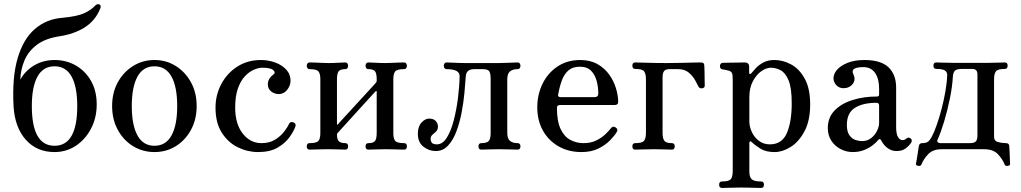

<svg xmlns="http://www.w3.org/2000/svg" viewBox="-20 -738 5037 947"><path d="M249 12Q162 12 108 -48Q54 -108 47 -211Q39 -356 67 -451Q95 -546 152 -595Q209 -644 286 -650Q361 -657 395.5 -673Q430 -689 449 -710Q460 -721 470.5 -716Q481 -711 474 -695Q450 -636 398 -603Q346 -570 273 -559Q202 -548 160.5 -516Q119 -484 100.5 -439.5Q82 -395 80 -345Q105 -390 149.5 -416Q194 -442 249 -442Q307 -442 354 -415Q401 -388 429 -339Q457 -290 457 -223Q457 -157 429 -103.5Q401 -50 354 -19Q307 12 249 12ZM249 -19Q361 -19 361 -215Q361 -310 333 -360.5Q305 -411 249 -411Q193 -411 165 -360.5Q137 -310 137 -215Q137 -19 249 -19Z M742 12Q684 12 636.5 -17Q589 -46 561 -97.5Q533 -149 533 -215Q533 -281 561 -332Q589 -383 636.5 -412.5Q684 -442 742 -442Q800 -442 847 -412.5Q894 -383 922 -332Q950 -281 950 -215Q950 -149 922 -97.5Q894 -46 847 -17Q800 12 742 12ZM742 -19Q798 -19 826 -70Q854 -121 854 -215Q854 -309 826 -360Q798 -411 742 -411Q686 -411 658 -360Q630 -309 630 -215Q630 -121 658 -70Q686 -19 742 -19Z M1253 12Q1201 12 1153 -11.5Q1105 -35 1074 -83.5Q1043 -132 1043 -207Q1043 -270 1071.5 -323.5Q1100 -377 1150.5 -409.5Q1201 -442 1267 -442Q1303 -442 1336.5 -430Q1370 -418 1391.5 -395Q1413 -372 1413 -340Q1413 -316 1396.5 -295Q1380 -274 1355 -274Q1334 -274 1317.5 -287Q1301 -300 1301 -322Q1301 -350 1328 -370Q1341 -379 1328.5 -391.5Q1316 -404 1274 -404Q1256 -404 1233 -394.5Q1210 -385 1188.5 -362.5Q1167 -340 1153.5 -302Q1140 -264 1140 -207Q1140 -127 1177 -79.5Q1214 -32 1270 -32Q1308 -32 1335.5 -48.5Q1363 -65 1380.5 -87.5Q1398 -110 1405 -126Q1412 -141 1428 -134Q1442 -128 1437 -114Q1429 -91 1408 -61.5Q1387 -32 1349.5 -10Q1312 12 1253 12Z M1507 0Q1493 0 1493 -16Q1493 -32 1507 -32Q1541 -32 1550.5 -43Q1560 -54 1560 -81V-348Q1560 -375 1550.5 -386Q1541 -397 1507 -397Q1500 -397 1496.5 -402Q1493 -407 1493 -413Q1493 -420 1496.5 -425Q1500 -430 1507 -430Q1514 -430 1530 -429.5Q1546 -429 1565 -428Q1584 -427 1600 -427Q1624 -427 1648.5 -428.5Q1673 -430 1683 -430Q1690 -430 1693.5 -425Q1697 -420 1697 -413Q1697 -407 1693.5 -402Q1690 -397 1683 -397Q1658 -397 1650 -386Q1642 -375 1642 -346V-127Q1642 -120 1647 -125Q1648 -127 1661.5 -141.5Q1675 -156 1696 -179Q1717 -202 1740 -227Q1763 -252 1784 -275Q1805 -298 1819 -313Q1833 -328 1834 -330Q1838 -334 1838 -340V-346Q1838 -375 1830 -386Q1822 -397 1797 -397Q1790 -397 1786.5 -402Q1783 -407 1783 -413Q1783 -420 1786.5 -425Q1790 -430 1797 -430Q1807 -430 1831.5 -428.5Q1856 -427 1880 -427Q1896 -427 1915 -428Q1934 -429 1950.5 -429.5Q1967 -430 1973 -430Q1980 -430 1983.5 -425Q1987 -420 1987 -413Q1987 -407 1983.5 -402Q1980 -397 1973 -397Q1939 -397 1929.5 -386Q1920 -375 1920 -348V-81Q1920 -54 1929.5 -43Q1939 -32 1973 -32Q1987 -32 1987 -16Q1987 0 1973 0Q1967 0 1950.5 -0.5Q1934 -1 1915 -1.5Q1896 -2 1880 -2Q1856 -2 1831.5 -1Q1807 0 1797 0Q1783 0 1783 -16Q1783 -32 1797 -32Q1822 -32 1830 -43Q1838 -54 1838 -83V-286Q1838 -288 1836.5 -289Q1835 -290 1833 -288Q1831 -286 1812 -265.5Q1793 -245 1766.5 -215.5Q1740 -186 1713 -156.5Q1686 -127 1667.5 -106.5Q1649 -86 1647 -84Q1642 -79 1642 -75Q1642 -50 1651.5 -41Q1661 -32 1683 -32Q1697 -32 1697 -16Q1697 0 1683 0Q1673 0 1648.5 -1Q1624 -2 1600 -2Q1584 -2 1565 -1.5Q1546 -1 1530 -0.5Q1514 0 1507 0Z M2129 7Q2096 7 2068.5 -14.5Q2041 -36 2041 -78Q2041 -114 2059 -133.5Q2077 -153 2096 -153Q2119 -153 2129.5 -141Q2140 -129 2140 -114Q2140 -98 2131 -89.5Q2122 -81 2113 -73.5Q2104 -66 2104 -52Q2104 -42 2110 -34Q2116 -26 2135 -26Q2163 -26 2183.5 -58.5Q2204 -91 2217.5 -142.5Q2231 -194 2238.5 -252Q2246 -310 2247 -362Q2248 -397 2182 -397Q2176 -397 2172.5 -402Q2169 -407 2169 -413Q2169 -420 2172.5 -425Q2176 -430 2182 -430Q2193 -430 2221 -428.5Q2249 -427 2277 -427H2440Q2464 -427 2493.5 -428.5Q2523 -430 2533 -430Q2540 -430 2543.5 -425Q2547 -420 2547 -413Q2547 -407 2543.5 -402Q2540 -397 2533 -397Q2509 -397 2495.5 -386Q2482 -375 2482 -346V-83Q2482 -54 2495.5 -43Q2509 -32 2533 -32Q2547 -32 2547 -16Q2547 0 2533 0Q2523 0 2493.5 -1Q2464 -2 2440 -2Q2417 -2 2391 -1Q2365 0 2354 0Q2340 0 2340 -16Q2340 -32 2354 -32Q2382 -32 2391 -43Q2400 -54 2400 -81V-348Q2400 -375 2393.5 -386Q2387 -397 2361 -397H2321Q2299 -397 2288.5 -388Q2278 -379 2277 -357Q2275 -324 2270.5 -277.5Q2266 -231 2256.5 -181.5Q2247 -132 2231 -89.5Q2215 -47 2190 -20Q2165 7 2129 7Z M2848 12Q2783 12 2733.5 -17Q2684 -46 2657 -95.5Q2630 -145 2630 -208Q2630 -271 2655.5 -324Q2681 -377 2729 -409.5Q2777 -442 2842 -442Q2891 -442 2926.5 -422Q2962 -402 2984.5 -370.5Q3007 -339 3018 -303Q3029 -267 3029 -235Q3029 -220 3011 -220H2742Q2727 -220 2727 -206Q2727 -140 2745 -102Q2763 -64 2793 -48Q2823 -32 2858 -32Q2894 -32 2920.5 -45Q2947 -58 2965 -75Q2983 -92 2993 -105Q3003 -119 3017 -109Q3030 -101 3022 -87Q3012 -70 2989.5 -46.5Q2967 -23 2932 -5.5Q2897 12 2848 12ZM2745 -259H2912Q2931 -259 2931 -276Q2931 -308 2923 -338.5Q2915 -369 2895.5 -389Q2876 -409 2840 -409Q2805 -409 2784 -391Q2763 -373 2751.5 -342Q2740 -311 2733 -272Q2730 -259 2745 -259Z M3113 0Q3099 0 3099 -16Q3099 -32 3113 -32Q3148 -32 3157 -44Q3166 -56 3166 -83V-346Q3166 -374 3157 -386Q3148 -398 3113 -398Q3099 -398 3099 -414Q3099 -430 3113 -430Q3124 -430 3168.5 -428.5Q3213 -427 3270 -427Q3307 -427 3343.5 -428Q3380 -429 3406 -429.5Q3432 -430 3434 -430Q3445 -430 3449.5 -426.5Q3454 -423 3454 -412Q3455 -403 3455 -381.5Q3455 -360 3455.5 -340.5Q3456 -321 3456 -316Q3456 -304 3443 -302.5Q3430 -301 3425 -311Q3420 -322 3408.5 -342.5Q3397 -363 3377 -380Q3357 -397 3325 -397H3282Q3263 -397 3255.5 -387.5Q3248 -378 3248 -357V-83Q3248 -56 3256.5 -44Q3265 -32 3294 -32Q3308 -32 3308 -16Q3308 0 3294 0Q3284 0 3257.5 -1Q3231 -2 3207 -2Q3183 -2 3153.5 -1Q3124 0 3113 0Z M3541 189Q3527 189 3527 173Q3527 157 3541 157Q3576 157 3585 145Q3594 133 3594 106V-347Q3594 -371 3589.5 -379Q3585 -387 3572 -390Q3566 -392 3557.5 -393.5Q3549 -395 3543 -396Q3531 -398 3531 -412Q3531 -418 3534.5 -423Q3538 -428 3544 -428Q3547 -428 3562 -428.5Q3577 -429 3595.5 -429Q3614 -429 3630 -429.5Q3646 -430 3652 -430Q3675 -430 3675 -409V-380Q3675 -374 3678.5 -373Q3682 -372 3686 -377Q3694 -387 3708.5 -402.5Q3723 -418 3745.5 -430Q3768 -442 3799 -442Q3842 -442 3882.5 -420Q3923 -398 3949.5 -349.5Q3976 -301 3976 -223Q3976 -143 3948 -90.5Q3920 -38 3879.5 -13Q3839 12 3801 12Q3758 12 3732 -4Q3706 -20 3688 -37Q3682 -43 3679 -40.5Q3676 -38 3676 -33V108Q3676 136 3688 146.5Q3700 157 3734 157Q3748 157 3748 173Q3748 189 3734 189Q3728 189 3710 188.5Q3692 188 3671.5 187.5Q3651 187 3635 187Q3611 187 3581 188Q3551 189 3541 189ZM3777 -26Q3837 -26 3861 -81.5Q3885 -137 3885 -229Q3885 -306 3869 -343Q3853 -380 3829.5 -392Q3806 -404 3783 -404Q3759 -404 3734.5 -386.5Q3710 -369 3693 -336.5Q3676 -304 3676 -259V-139Q3676 -114 3688 -87.5Q3700 -61 3723 -43.5Q3746 -26 3777 -26Z M4186 12Q4154 12 4125.5 -3Q4097 -18 4080 -44.5Q4063 -71 4063 -106Q4063 -158 4096 -192.5Q4129 -227 4184.5 -244.5Q4240 -262 4306 -262Q4316 -262 4316 -272V-300Q4316 -350 4296 -378.5Q4276 -407 4238 -407Q4208 -407 4194 -399Q4180 -391 4189 -372Q4202 -344 4185.5 -323.5Q4169 -303 4140 -303Q4119 -303 4105 -318Q4091 -333 4091 -352Q4091 -374 4109 -394.5Q4127 -415 4161.5 -428.5Q4196 -442 4243 -442Q4325 -442 4362.5 -406Q4400 -370 4400 -306V-112Q4400 -78 4409 -62.5Q4418 -47 4431 -47Q4443 -47 4451 -55Q4461 -64 4473 -54Q4481 -46 4474 -34Q4464 -19 4447 -6Q4430 7 4402 7Q4378 7 4358.5 -7Q4339 -21 4326 -46Q4320 -58 4311 -47Q4303 -36 4285 -22Q4267 -8 4242 2Q4217 12 4186 12ZM4231 -42Q4258 -42 4277 -57Q4296 -72 4306 -93Q4316 -114 4316 -133V-217Q4316 -231 4303 -231Q4236 -231 4196.5 -206Q4157 -181 4157 -122Q4157 -87 4170.5 -69.5Q4184 -52 4201.5 -47Q4219 -42 4231 -42Z M4509 80Q4496 78 4498 69Q4499 65 4502 46.5Q4505 28 4508 8.5Q4511 -11 4512 -18Q4515 -32 4528 -32Q4548 -32 4557.5 -39.5Q4567 -47 4575 -62Q4587 -84 4600 -121Q4613 -158 4624.5 -202Q4636 -246 4643.5 -290Q4651 -334 4652 -368Q4652 -382 4641 -390Q4630 -398 4598 -398Q4584 -398 4584 -414Q4584 -430 4598 -430Q4608 -430 4631 -429Q4654 -428 4682 -428H4852Q4880 -428 4903 -429Q4926 -430 4936 -430Q4950 -430 4950 -414Q4950 -398 4936 -398Q4902 -398 4892.5 -386.5Q4883 -375 4883 -347V-63Q4883 -43 4902 -37.5Q4921 -32 4942 -32Q4957 -32 4958 -18Q4959 -11 4959.5 9Q4960 29 4961 47.5Q4962 66 4962 69Q4964 78 4951 80Q4938 82 4935 73Q4925 47 4902 22.5Q4879 -2 4834 -2H4625Q4581 -2 4558 22.5Q4535 47 4525 73Q4522 82 4509 80ZM4618 -32H4763Q4785 -32 4793 -40.5Q4801 -49 4801 -68V-372Q4801 -398 4775 -398H4726Q4702 -398 4692 -391Q4682 -384 4680 -362Q4677 -310 4665 -251.5Q4653 -193 4637 -139.5Q4621 -86 4604 -48Q4601 -41 4605.5 -36.5Q4610 -32 4618 -32Z"/></svg>

Font: Zen Old Mincho
Style: Regular
Weight: 400
Designer: Yoshimichi Ohira
Foundry: Positype
Version: Version 1.001